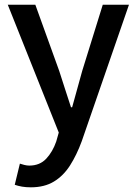

<svg xmlns="http://www.w3.org/2000/svg" viewBox="-20 -570 584 820"><path d="M530.8 -549.8 329.1 33.2Q307.6 91.8 279.3 136.2Q251 180.7 210.4 205.3Q169.9 230 111.8 230Q90.8 230 74 227.1Q57.1 224.1 43 219.2L64.9 128.9Q72.3 131.3 83.5 134.3Q94.7 137.2 105 137.2Q149.9 137.2 177.5 107.7Q205.1 78.1 220.2 34.2L231 -3.9L13.2 -549.8H130.9L232.9 -267.1Q245.1 -230.5 257.6 -190.4Q270 -150.4 283.2 -111.8H288.1L331.1 -267.1L418.9 -549.8Z"/></svg>

Font: `nÑOS CN Medium
Style: Regular
Weight: 500
Designer: Ryoko NISHIZUKA ?XZm?[P (kana & ideographs); Paul D. Hunt (Latin, Greek & Cyrillic); Wenlong ZHANG _ e??? (bopomofo); Sa
Foundry: Adobe Systems Incorporated
Version: Version 1.004 June 21, 2023